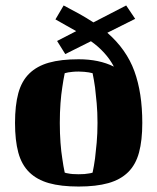

<svg xmlns="http://www.w3.org/2000/svg" viewBox="-20 -673 576 703"><path d="M213 -653Q242 -638 269 -623Q296 -608 322 -591L442 -653L475 -604L373 -553Q443 -492 472 -412.5Q501 -333 501 -223Q501 -159 489 -114.5Q477 -70 449 -42.5Q421 -15 376.5 -2.5Q332 10 268 10Q203 10 159 -2.5Q115 -15 87 -42.5Q59 -70 47 -114.5Q35 -159 35 -223Q35 -287 47 -331.5Q59 -376 87 -403.5Q115 -431 159 -443.5Q203 -456 268 -456Q343 -456 397 -429Q383 -456 361 -480Q339 -504 313 -522L219 -475L189 -523L259 -559Q239 -570 220 -581Q201 -592 183 -602ZM199 -223Q199 -184 201.5 -150.5Q204 -117 208 -93Q212 -64 217 -41Q222 -39 230 -38Q243 -35 268 -35Q292 -35 306 -38Q314 -39 319 -41Q324 -64 328 -93Q331 -117 334 -150.5Q337 -184 337 -223Q337 -262 334 -295Q331 -328 328 -353Q324 -381 319 -405Q313 -406 305 -408Q298 -409 288.5 -410Q279 -411 268 -411Q255 -411 246 -410Q237 -409 230 -408Q222 -406 217 -405Q212 -381 208 -353Q204 -328 201.5 -295Q199 -262 199 -223Z"/></svg>

Font: Bigshot One
Style: Regular
Weight: 400
Designer: Gesine Todt
Foundry: Gesine Todt
Version: Version 1.001